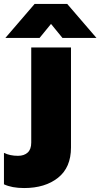

<svg xmlns="http://www.w3.org/2000/svg" viewBox="-115 -720 508 971"><path d="M60 -700H225L373 -528H201L143 -599L85 -528H-88ZM-95 212V53Q-65 68 -24 68Q7 68 25 51.5Q43 35 43 1V-480H244V26Q244 127 178.5 179Q113 231 7 231Q-55 231 -95 212Z"/></svg>

Font: Prompt ExtraBold
Style: Regular
Weight: 800
Designer: Katatrad Team
Foundry: CadsonDemak
Version: Version 1.000